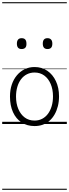

<svg xmlns="http://www.w3.org/2000/svg" viewBox="-20 -1130 629 1750"><path d="M295 19Q227 19 176.5 -14Q126 -47 98.5 -107.5Q71 -168 71 -250Q71 -310 87.5 -359Q104 -408 134.5 -444Q165 -480 205.5 -499.5Q246 -519 295 -519Q361 -519 411 -485Q461 -451 489.5 -390.5Q518 -330 518 -252Q518 -204 507.5 -162.5Q497 -121 478 -87.5Q459 -54 432 -30Q405 -6 370.5 6.5Q336 19 295 19ZM295 -31Q333 -31 364 -47Q395 -63 417 -92.5Q439 -122 451 -162.5Q463 -203 463 -252Q463 -315 442 -364.5Q421 -414 383.5 -441.5Q346 -469 295 -469Q257 -469 225.5 -453Q194 -437 172 -408Q150 -379 138 -338.5Q126 -298 126 -250Q126 -186 147 -136.5Q168 -87 205.5 -59Q243 -31 295 -31ZM177 -683Q155 -683 144.5 -695.5Q134 -708 134 -732Q134 -757 145 -769.5Q156 -782 177 -782Q200 -782 210.5 -769.5Q221 -757 221 -732Q222 -707 210.5 -695Q199 -683 177 -683ZM413 -683Q391 -683 380.5 -695.5Q370 -708 370 -732Q370 -757 380.5 -769.5Q391 -782 413 -782Q434 -782 445.5 -769.5Q457 -757 457 -732Q457 -707 446 -695Q435 -683 413 -683ZM0 590H589V600H0ZM0 -20H589V0H0ZM0 -505H589V-500H0ZM0 -1110H589V-1100H0Z"/></svg>

Font: Playwrite FR Moderne Guides
Style: Regular
Weight: 400
Designer: Veronika Burian, José Scaglione
Foundry: TypeTogether
Version: Version 1.003